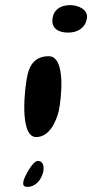

<svg xmlns="http://www.w3.org/2000/svg" viewBox="-20 -787 359 748"><path d="M186 -722C176 -680 204 -660 245 -660C281 -660 310 -676 318 -712C327 -749 285 -767 254 -767C224 -767 194 -756 186 -722ZM87 -495C76 -446 54 -253 121 -253C172 -253 199 -313 209 -355C218 -396 239 -568 170 -568C122 -568 97 -540 87 -495ZM72 -84C68 -68 70 -59 87 -59C119 -59 141 -87 148 -116C152 -134 151 -160 127 -160C106 -160 74 -94 72 -84Z"/></svg>

Font: Charger
Style: OversprayIt
Weight: 400
Designer: Jasper
Foundry: Cannot Into Space Fonts
Version: Version 0.980